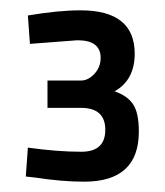

<svg xmlns="http://www.w3.org/2000/svg" viewBox="-20 -820 320 372"><path d="M136 -800Q241 -800 241 -716Q241 -665 202 -643Q226 -635 237.5 -618.5Q249 -602 249 -565Q249 -468 143 -468Q100 -468 48 -476L30 -478L34 -534Q91 -526 137.5 -526Q184 -526 184 -568.5Q184 -611 137 -611H72V-664H137Q151 -664 163 -677Q175 -690 175 -708Q175 -742 130 -742L38 -735L34 -790Q93 -800 136 -800Z"/></svg>

Font: Titillium Web[RUS by Daymarius]
Style: Regular
Weight: 400
Designer: Cyrillization by Daymarius
Foundry: Cyrillization by Daymarius
Version: Version 1.002 September 11, 2018